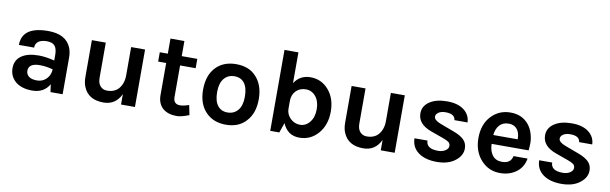

<svg xmlns="http://www.w3.org/2000/svg" viewBox="-46 -1138 5089 1603"><g transform="rotate(10 2498.5 -336.0)"><path d="M253 -284Q312 -284 387 -265V-313Q387 -365 366.5 -389Q346 -413 299 -413Q253 -413 228 -394.5Q203 -376 203 -342H74Q74 -499 296 -499Q446 -499 490 -394Q505 -358 505 -309V0H402L393 -65Q347 14 249 14Q155 14 103 -32Q55 -76 55 -143Q55 -211 107.5 -247.5Q160 -284 253 -284ZM387 -190Q330 -206 277 -206Q181 -206 181 -142Q181 -113 204 -94.5Q227 -76 273 -76Q321 -76 353 -108.5Q385 -141 387 -190Z M1118 0H1000V-88Q954 9 852 9Q723 9 682 -92Q667 -126 667 -177V-487H785V-189Q785 -143 807 -118.5Q829 -94 864 -94Q926 -94 961 -132Q1000 -177 1000 -247V-487H1118Z M1561 -95 1578 -12Q1511 14 1474 14Q1401 14 1357 -22Q1311 -62 1311 -135V-407H1243V-486H1311V-614H1429V-486H1561V-407H1429V-139Q1429 -79 1486 -79Q1516 -79 1561 -95Z M1890 -499Q1996 -499 2056 -436Q2125 -366 2125 -242Q2125 -120 2056 -50Q1995 14 1890 14Q1786 14 1722 -50Q1653 -119 1653 -242Q1653 -367 1722 -436Q1785 -499 1890 -499ZM1886 -89Q1941 -89 1974 -128.5Q2007 -168 2007 -243Q2007 -319 1977.5 -358Q1948 -397 1893 -397Q1838 -397 1805 -357.5Q1772 -318 1772 -243Q1772 -167 1802 -128Q1832 -89 1886 -89Z M2670 -57Q2607 14 2513 14Q2413 14 2371 -84L2342 0H2265V-686H2383V-425Q2430 -499 2520 -499Q2612 -499 2673 -429Q2735 -358 2735 -245Q2735 -131 2670 -57ZM2383 -273V-209Q2383 -160 2420 -125Q2454 -93 2500 -93Q2549 -93 2582.5 -135Q2616 -177 2616 -244Q2616 -311 2583 -352Q2550 -393 2499 -393Q2448 -393 2415.5 -360Q2383 -327 2383 -273Z M3320 0H3202V-88Q3156 9 3054 9Q2925 9 2884 -92Q2869 -126 2869 -177V-487H2987V-189Q2987 -143 3009 -118.5Q3031 -94 3066 -94Q3128 -94 3163 -132Q3202 -177 3202 -247V-487H3320Z M3462 -148H3572Q3573 -79 3673 -79Q3710 -79 3735 -95.5Q3760 -112 3760 -134Q3760 -155 3746 -166.5Q3732 -178 3698 -190L3592 -228Q3474 -270 3474 -362Q3474 -424 3529.5 -461.5Q3585 -499 3678 -499Q3769 -499 3821 -459Q3873 -419 3875 -355H3764Q3759 -407 3681 -407Q3643 -407 3621 -392Q3599 -377 3599 -356Q3599 -326 3658 -304L3773 -261Q3833 -239 3862 -210Q3891 -181 3891 -136Q3891 -76 3834 -32Q3776 14 3678 14Q3580 14 3521.5 -29Q3463 -72 3462 -148Z M4418 -214H4104Q4106 -152 4134 -116.5Q4162 -81 4215 -81Q4289 -81 4302 -145H4421Q4409 -72 4354 -30Q4296 14 4215 14Q4118 14 4054 -56Q3987 -129 3987 -243Q3987 -361 4054 -431Q4119 -499 4215 -499Q4316 -499 4372 -428Q4397 -397 4409.5 -354Q4422 -311 4421.5 -277Q4421 -243 4418 -214ZM4216 -405Q4167 -405 4138.5 -373.5Q4110 -342 4105 -289H4312Q4312 -368 4262 -395Q4243 -405 4216 -405Z M4519 -148H4629Q4630 -79 4730 -79Q4767 -79 4792 -95.5Q4817 -112 4817 -134Q4817 -155 4803 -166.5Q4789 -178 4755 -190L4649 -228Q4531 -270 4531 -362Q4531 -424 4586.5 -461.5Q4642 -499 4735 -499Q4826 -499 4878 -459Q4930 -419 4932 -355H4821Q4816 -407 4738 -407Q4700 -407 4678 -392Q4656 -377 4656 -356Q4656 -326 4715 -304L4830 -261Q4890 -239 4919 -210Q4948 -181 4948 -136Q4948 -76 4891 -32Q4833 14 4735 14Q4637 14 4578.5 -29Q4520 -72 4519 -148Z"/></g></svg>

Font: Karla Neue
Style: Bold
Weight: 700
Designer: Jonathan Pinhorn
Foundry: PYRS Fontlab Ltd. / Made with FontLab
Version: Version 1.000;PS 001.001;hotconv 1.0.56